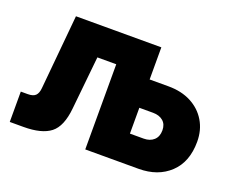

<svg xmlns="http://www.w3.org/2000/svg" viewBox="-89 -656 974 803"><g transform="rotate(20 398.0 -255.0)"><path d="M16 0V-135H47Q71 -135 81.5 -145.5Q92 -156 94 -179L125 -510H505V-367H589Q647 -367 690 -344.5Q733 -322 757 -282Q781 -242 781 -190Q781 -100 728 -50Q675 0 589 0H352V-379H268L244 -143Q236 -61 197 -30.5Q158 0 77 0ZM566 -241H505V-126H566Q594 -126 611 -141.5Q628 -157 628 -185Q628 -212 611 -226.5Q594 -241 566 -241Z"/></g></svg>

Font: Wix Madefor Text ExtraBold
Style: Regular
Weight: 800
Designer: Dalton Maag Ltd
Foundry: Dalton Maag Ltd
Version: Version 3.100